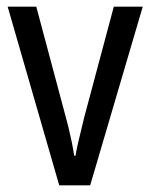

<svg xmlns="http://www.w3.org/2000/svg" viewBox="-20 -557 451 577"><path d="M158 0 3 -537H89L174 -219Q180 -198 185.5 -175.5Q191 -153 195.5 -131Q200 -109 203 -89H207Q209 -102 213 -120.5Q217 -139 222.5 -160.5Q228 -182 233 -204L322 -537H409L251 0Z"/></svg>

Font: Noto Sans Condensed
Style: Regular
Weight: 400
Width: 3
Version: Version 2.013